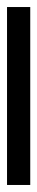

<svg xmlns="http://www.w3.org/2000/svg" viewBox="197 -1066 106 546"><g transform="rotate(-90 250.0 -793.0)"><path d="M503 -760V-826H-3V-760Z"/></g></svg>

Font: Noto Sans Bengali
Style: Regular
Weight: 400
Designer: Jelle Bosma - Monotype Design Team
Foundry: Monotype Imaging Inc.
Version: Version 2.003